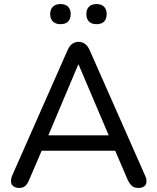

<svg xmlns="http://www.w3.org/2000/svg" viewBox="-20 -918 773 945"><path d="M365 -600 218 -252H515L367 -600ZM75 7Q57 7 46.5 -1Q36 -9 35 -17.5Q34 -26 34 -29Q34 -40 40 -54L313 -672Q322 -693 336 -702.5Q350 -712 367 -712Q384 -712 397.5 -702.5Q411 -693 421 -672L694 -54Q701 -40 701 -27Q701 -25 700 -16.5Q699 -8 689 -0.5Q679 7 661 7Q641 7 629 -3.5Q617 -14 608 -34L547 -176H185L124 -34Q115 -12 104 -2.5Q93 7 75 7ZM455 -799Q431 -799 418 -812Q405 -825 405 -849Q405 -872 418 -885Q431 -898 455 -898Q479 -898 492 -885Q505 -872 505 -849Q505 -825 492.5 -812Q480 -799 455 -799ZM278 -799Q254 -799 240.5 -812Q227 -825 227 -849Q227 -872 240.5 -885Q254 -898 278 -898Q302 -898 315 -885Q328 -872 328 -849Q328 -825 315 -812Q302 -799 278 -799Z"/></svg>

Font: Nunito Medium
Style: Regular
Weight: 500
Designer: Vernon Adams
Foundry: Vernon Adams
Version: Version 3.602